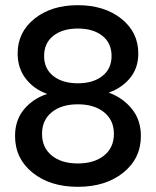

<svg xmlns="http://www.w3.org/2000/svg" viewBox="-20 -710 600 740"><path d="M38 -186Q38 -247 72.5 -288.5Q107 -330 162 -348Q111 -366 79.5 -406.5Q48 -447 48 -504Q48 -586 113 -638Q178 -690 280 -690Q382 -690 447.5 -638Q513 -586 513 -504Q513 -448 481.5 -409.5Q450 -371 399 -353Q454 -333 488.5 -290Q523 -247 523 -186Q523 -99 455 -44.5Q387 10 280 10Q173 10 105.5 -44.5Q38 -99 38 -186ZM179.5 -277.5Q142 -247 142 -194Q142 -141 179.5 -110.5Q217 -80 280 -80Q343 -80 381 -110.5Q419 -141 419 -194Q419 -247 381 -277.5Q343 -308 280 -308Q217 -308 179.5 -277.5ZM150 -494Q150 -445 185.5 -417Q221 -389 280 -389Q339 -389 374.5 -417Q410 -445 410 -494Q410 -544 374.5 -572Q339 -600 280 -600Q221 -600 185.5 -572Q150 -544 150 -494Z"/></svg>

Font: TASA Orbiter Display Medium
Style: Regular
Weight: 500
Designer: Weizhong Zhang
Version: Version 1.000;Glyphs 3.1.2 (3151)